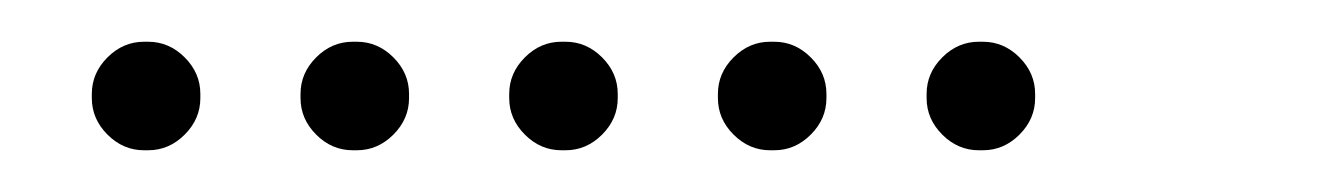

<svg xmlns="http://www.w3.org/2000/svg" viewBox="-20 -796 640 92"><path d="M49 -776Q39 -776 31.5 -768.5Q24 -761 24 -751V-749Q24 -739 31.5 -731.5Q39 -724 49 -724H51Q61 -724 68.5 -731.5Q76 -739 76 -749V-751Q76 -761 68.5 -768.5Q61 -776 51 -776ZM149 -776Q139 -776 131.5 -768.5Q124 -761 124 -751V-749Q124 -739 131.5 -731.5Q139 -724 149 -724H151Q161 -724 168.5 -731.5Q176 -739 176 -749V-751Q176 -761 168.5 -768.5Q161 -776 151 -776ZM249 -776Q239 -776 231.5 -768.5Q224 -761 224 -751V-749Q224 -739 231.5 -731.5Q239 -724 249 -724H251Q261 -724 268.5 -731.5Q276 -739 276 -749V-751Q276 -761 268.5 -768.5Q261 -776 251 -776ZM349 -776Q339 -776 331.5 -768.5Q324 -761 324 -751V-749Q324 -739 331.5 -731.5Q339 -724 349 -724H351Q361 -724 368.5 -731.5Q376 -739 376 -749V-751Q376 -761 368.5 -768.5Q361 -776 351 -776ZM449 -776Q439 -776 431.5 -768.5Q424 -761 424 -751V-749Q424 -739 431.5 -731.5Q439 -724 449 -724H451Q461 -724 468.5 -731.5Q476 -739 476 -749V-751Q476 -761 468.5 -768.5Q461 -776 451 -776Z"/></svg>

Font: Doto Rounded
Style: Regular
Weight: 400
Monospace: yes
Version: Version 1.000